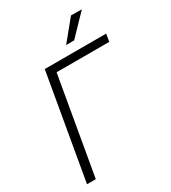

<svg xmlns="http://www.w3.org/2000/svg" viewBox="-215 -1018 1008 1129"><g transform="rotate(-30 288.5 -453.5)"><path d="M338.9 -770 393.6 -770.5 524.4 -906.2 450.7 -906.7ZM576.7 -710.9H159.7L36.1 0H95.7L210.4 -659.7H567.9Z"/></g></svg>

Font: Roboto Light
Style: Italic
Weight: 300
Italic angle: -12°
Designer: Google
Version: Version 2.137; 2017